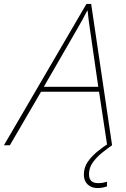

<svg xmlns="http://www.w3.org/2000/svg" viewBox="-70 -736 637 973"><path d="M-50 0 368 -716H392L498 0H473L432 -271H138L-20 0ZM152 -296H428L385 -594Q379 -633 374 -682H372Q361 -660 348.5 -637.5Q336 -615 324 -594ZM424 217Q394 217 374.5 199Q355 181 355 149Q355 113 374.5 84.5Q394 56 423.5 32Q453 8 483 -11L498 0Q475 16 447.5 38Q420 60 400.5 87Q381 114 381 147Q381 192 427 192Q441 192 452 190Q463 188 472 185V209Q463 212 451 214.5Q439 217 424 217Z"/></svg>

Font: Noto Sans Thin
Style: Italic
Weight: 100
Italic angle: -12°
Designer: Monotype Design Team
Foundry: Monotype Imaging Inc.
Version: Version 2.013; ttfautohint (v1.8.4.7-5d5b)